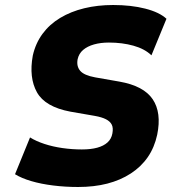

<svg xmlns="http://www.w3.org/2000/svg" viewBox="-20 -736 699 767"><path d="M292 11Q241 11 192.5 5Q144 -1 105 -12.5Q66 -24 40 -40L100 -187Q124 -172 157.5 -161Q191 -150 229.5 -144.5Q268 -139 307 -139Q343 -139 368.5 -146Q394 -153 409.5 -167Q425 -181 429 -203Q433 -225 426.5 -238Q420 -251 403.5 -259.5Q387 -268 359 -273L261 -290Q160 -309 127.5 -367.5Q95 -426 111 -514Q122 -563 150 -601Q178 -639 220.5 -664.5Q263 -690 316.5 -703Q370 -716 432 -716Q504 -716 560.5 -701.5Q617 -687 645 -661L585 -515Q558 -541 513 -553.5Q468 -566 415 -566Q382 -566 355.5 -558.5Q329 -551 312 -536.5Q295 -522 290 -499Q285 -471 300.5 -453Q316 -435 360 -427L457 -410Q554 -393 590 -339.5Q626 -286 608 -198Q597 -147 570.5 -108.5Q544 -70 502.5 -43Q461 -16 408.5 -2.5Q356 11 292 11Z"/></svg>

Font: Nunito Sans 7pt SemiCondensed Black
Style: Italic
Weight: 900
Width: 4
Italic angle: -9°
Designer: Vernon Adams
Foundry: Vernon Adams
Version: Version 3.101;gftools[0.9.27]